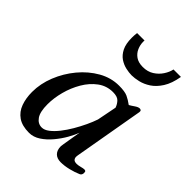

<svg xmlns="http://www.w3.org/2000/svg" viewBox="-217 -874 1007 1007"><g transform="rotate(45 286.5 -370.5)"><path d="M174.3 14.6Q122.6 14.6 91.8 -6.8Q61 -28.3 47.6 -65.4Q34.2 -102.5 34.2 -148.4Q34.2 -210 58.6 -271Q83 -332 125.2 -382.8Q167.5 -433.6 221.2 -464.1Q274.9 -494.6 334 -494.6Q377 -494.6 397.9 -484.9Q418.9 -475.1 441.4 -458.5Q453.6 -465.3 469 -476.1Q484.4 -486.8 495.6 -486.8Q500.5 -486.8 504.4 -483.6Q508.3 -480.5 507.3 -472.2L439 -82Q438 -75.2 438 -71.8Q438 -61 444.1 -54Q450.2 -46.9 466.8 -46.9Q477.1 -46.9 492.7 -51Q508.3 -55.2 515.6 -55.2Q520 -55.2 523.9 -53.2Q527.8 -51.3 527.8 -40.5Q527.8 -34.7 525.1 -28.8Q522.5 -22.9 515.6 -20Q491.7 -9.3 460 -1.5Q428.2 6.3 400.9 6.3Q373 6.3 357.7 -9.3Q342.3 -24.9 342.3 -53.7Q342.3 -56.6 344.5 -70.3Q346.7 -84 349.9 -103Q353 -122.1 356.2 -141.1Q359.4 -160.2 361.8 -173.3Q353 -149.4 335 -117.4Q316.9 -85.4 291.7 -55.2Q266.6 -24.9 236.6 -5.1Q206.5 14.6 174.3 14.6ZM201.7 -52.2Q221.2 -52.2 242.2 -68.4Q263.2 -84.5 284.2 -111.1Q305.2 -137.7 323.7 -169.4Q342.3 -201.2 357.2 -232.9Q372.1 -264.6 380.9 -291L402.3 -399.9Q395 -420.4 381.1 -434.3Q367.2 -448.2 335.4 -448.2Q288.6 -448.2 251.7 -420.9Q214.8 -393.6 189.2 -349.9Q163.6 -306.2 150.4 -256.1Q137.2 -206.1 137.2 -160.2Q137.2 -103.5 155.3 -77.9Q173.3 -52.2 201.7 -52.2ZM341.8 -579.1Q322.3 -579.1 298.3 -584.5Q274.4 -589.8 252.7 -604.2Q231 -618.7 217 -646.5Q203.1 -674.3 203.1 -718.8Q203.1 -727.5 203.6 -736.8Q204.1 -746.1 205.6 -756.3H260.7Q260.3 -753.9 260.3 -751.2Q260.3 -748.5 260.3 -746.1Q260.3 -723.6 269.8 -701.7Q279.3 -679.7 299.6 -665.5Q319.8 -651.4 352.5 -651.4Q387.7 -651.4 413.3 -667.7Q439 -684.1 454.8 -708.3Q470.7 -732.4 475.6 -756.3H530.8Q521 -699.2 498.5 -664.1Q476.1 -628.9 448 -610.6Q419.9 -592.3 391.6 -585.7Q363.3 -579.1 341.8 -579.1Z"/></g></svg>

Font: Gelasio
Style: Italic
Weight: 400
Italic angle: -8.5°
Designer: Eben Sorkin
Foundry: Eben Sorkin
Version: Version 1.008